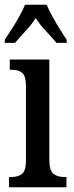

<svg xmlns="http://www.w3.org/2000/svg" viewBox="-22 -786 310 806"><path d="M16 0V-43H26Q54 -43 70.5 -56Q87 -69 87 -113V-423Q87 -466 72 -479.5Q57 -493 30 -493H19V-536H185V-117Q185 -71 201.5 -57Q218 -43 247 -43H257V0ZM-2 -619Q11 -638 27.5 -664Q44 -690 59 -717Q74 -744 83 -766H174Q183 -744 198 -717Q213 -690 229 -664Q245 -638 258 -619V-606H215Q196 -629 171 -655.5Q146 -682 128 -710Q110 -682 85.5 -656Q61 -630 41 -606H-2Z"/></svg>

Font: Noto Serif Myanmar ExtraCondensed Medium
Style: Regular
Weight: 500
Width: 2
Designer: Ben Mitchell and the Monotype Design Team
Foundry: Monotype Imaging Inc.
Version: Version 2.106; ttfautohint (v1.8.4.7-5d5b)